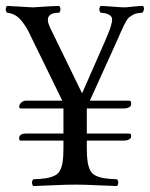

<svg xmlns="http://www.w3.org/2000/svg" viewBox="-21 -625 508 650"><path d="M193.8 -122.1V-148.9H49.8Q43.9 -148.9 43.9 -155.8V-157.2Q43.9 -172.9 67.9 -172.9H193.8V-257.8H49.8Q43.9 -257.8 43.9 -264.2Q43.9 -266.6 45.7 -270.8Q47.4 -274.9 53.2 -279.5Q59.1 -284.2 67.9 -284.2H189.9L83 -502.9Q75.2 -520 68.4 -531.2Q61.5 -542.5 51.8 -554.7Q42 -566.9 29.8 -573.7Q17.6 -580.6 2.9 -582Q-1.5 -586.4 -1.5 -593.5Q-1.5 -600.6 2.9 -605Q20 -604.5 51.5 -602.3Q83 -600.1 89.8 -600.1Q91.8 -600.1 107.4 -601.1L144 -603.5Q165 -604.5 179.2 -605Q183.6 -600.6 183.6 -593.5Q183.6 -586.4 179.2 -582Q124 -582 148.9 -530.8L255.9 -311H257.8L335 -486.8Q345.7 -511.7 350.6 -524.9Q355.5 -538.6 357.7 -550.5Q359.9 -562.5 356 -568.1Q352.1 -573.7 343.5 -577.4Q335 -581.1 319.8 -582Q315.4 -586.4 315.4 -593.5Q315.4 -600.6 319.8 -605Q336.4 -604.5 363.5 -602.3Q390.6 -600.1 398.9 -600.1Q406.7 -600.1 426.3 -602.3Q445.8 -604.5 462.9 -605Q467.3 -600.6 466.3 -593.5Q465.3 -586.4 460.9 -582Q449.2 -581.1 441.4 -579.6Q433.6 -578.1 426.3 -573.2Q418.9 -568.4 415.3 -565.7Q411.6 -563 405.8 -552.7Q399.9 -542.5 397.5 -537.1L387.2 -514.6L375 -486.8L283.2 -284.2H415Q422.9 -284.2 422.9 -277.8V-272Q422.9 -265.1 415.3 -261.5Q407.7 -257.8 397.9 -257.8H272.9V-172.9H415Q422.9 -172.9 422.9 -167V-163.1Q422.9 -156.2 415.3 -152.6Q407.7 -148.9 397.9 -148.9H272.9V-122.1Q272.9 -94.7 275.6 -77.6Q278.3 -60.5 284.2 -48.6Q290 -36.6 302.7 -30.5Q315.4 -24.4 331.5 -21.7Q347.7 -19 375 -18.1Q379.4 -13.7 379.4 -6.6Q379.4 0.5 375 4.9Q352.5 4.4 308.6 2.2Q264.6 0 234.9 0Q204.1 0 158.4 2.2Q112.8 4.4 91.8 4.9Q87.4 0.5 87.4 -6.6Q87.4 -13.7 91.8 -18.1Q119.1 -19 135.3 -21.7Q151.4 -24.4 164.1 -30.5Q176.8 -36.6 182.6 -48.6Q188.5 -60.5 191.2 -77.6Q193.8 -94.7 193.8 -122.1Z"/></svg>

Font: Linux Libertine Display G
Style: Regular
Weight: 400
Designer: Philipp H. Poll
Foundry: Philipp H. Poll
Version: Version 5.0.9